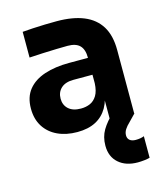

<svg xmlns="http://www.w3.org/2000/svg" viewBox="-118 -644 829 974"><g transform="rotate(-15 297.0 -157.0)"><path d="M403.8 0V-161.5H377.2V-337.5Q377.2 -379.8 357 -400.6Q336.8 -421.5 293 -421.5Q271 -421.5 235 -420.5Q199 -419.5 160.8 -417.8Q122.5 -416 91.5 -414V-549Q115 -551 145.9 -552.9Q176.8 -554.8 209.9 -555.6Q243 -556.5 271.5 -556.5Q355.8 -556.5 413.4 -532.9Q471 -509.2 500.9 -460.8Q530.8 -412.2 530.8 -335.8V0ZM228.8 14Q170.2 14 125.6 -6.9Q81 -27.8 56 -67.1Q31 -106.5 31 -161.5Q31 -222.2 62.1 -260.6Q93.2 -299 149 -317.4Q204.8 -335.8 278.2 -335.8H394.8V-247.2H277.2Q235 -247.2 212.2 -226.4Q189.5 -205.5 189.5 -171.2Q189.5 -137.8 212.2 -117.1Q235 -96.5 277.2 -96.5Q303.8 -96.5 325.4 -106Q347 -115.5 361.1 -138.6Q375.2 -161.8 377.2 -202.5L415.2 -163Q410.2 -106 387.8 -66.8Q365.2 -27.5 325.8 -6.8Q286.2 14 228.8 14ZM485 242Q422.5 242 384.9 208.9Q347.2 175.8 347.2 117.8Q347.2 71.8 368.1 36.5Q389 1.2 431 -38.8L463 -70L529.2 0L497.5 32.8Q480.2 49 471 63.6Q461.8 78.2 461.8 94.2Q461.8 110.8 473 119.9Q484.2 129 504 129Q530 129 548.2 121.5V234.5Q538 237.8 519.6 239.9Q501.2 242 485 242Z"/></g></svg>

Font: SVN-Sora Variable
Style: Regular
Weight: 400
Designer: Jonathan Barnbrook, Julián Moncada
Foundry: Barnbrook Fonts
Version: Version 2.000 - Viet hoa boi STYLEno.1 Fonts